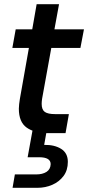

<svg xmlns="http://www.w3.org/2000/svg" viewBox="-20 -636 421 917"><path d="M210 0Q145 0 107.5 -26.5Q70 -53 70 -117Q70 -127 71.5 -139Q73 -151 75 -164L118 -407H39L55 -496H134L155 -616H262L240 -496H381L364 -407H225L181 -164Q180 -157 179.5 -151Q179 -145 179 -140Q179 -112 194 -101.5Q209 -91 243 -91H309L293 0ZM40 261 51 197H153Q183 197 202 185Q221 173 222 148Q222 115 167 115H112L136 -17H204L191 56Q240 55 272 75Q304 95 304 137Q304 177 283.5 204.5Q263 232 230 246.5Q197 261 159 261Z"/></svg>

Font: Rethink Sans Medium
Style: Italic
Weight: 500
Italic angle: -10°
Designer: The Rethink Sans project authors (Hans Thiessen). DM Sans designed by Colophon Foundry.
Foundry: Rethink Communications LLC
Version: Version 1.001